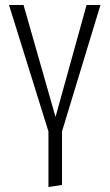

<svg xmlns="http://www.w3.org/2000/svg" viewBox="-20 -543 438 768"><path d="M381.8 -522.9 228 -17.1V196.8L173.8 205.1V-17.1L16.1 -522.9H74.2L202.1 -75.2L326.2 -522.9Z"/></svg>

Font: Fira Sans Compressed Light
Style: Regular
Weight: 300
Width: 1
Designer: Carrois Corporate & Edenspiekermann AG
Foundry: Carrois Corporate GbR & Edenspiekermann AG
Version: Version 4.203;PS 004.203;hotconv 1.0.88;makeotf.lib2.5.64775